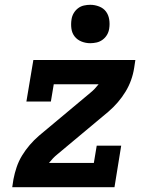

<svg xmlns="http://www.w3.org/2000/svg" viewBox="-20 -780 640 800"><path d="M31 0 36 -33Q41 -59 49.5 -84Q58 -109 72 -132Q86 -155 104 -176Q122 -197 143 -215L356 -393Q366 -401 374.5 -410Q383 -419 391 -429H204L192 -357H90L119 -530H544L539 -497Q535 -471 526 -446Q517 -421 503 -398Q489 -375 471 -354Q453 -333 432 -315L219 -137Q209 -129 200.5 -120Q192 -111 184 -101H371L383 -173H485L457 0ZM356 -600Q337 -600 319.5 -607Q302 -614 291 -628Q280 -642 277.5 -661Q275 -680 278 -699Q280 -713 287 -725Q294 -737 305 -745.5Q316 -754 329.5 -757Q343 -760 356 -760Q375 -760 393 -753Q411 -746 421.5 -732Q432 -718 435 -699Q438 -680 435 -661Q433 -647 426 -635Q419 -623 407.5 -614.5Q396 -606 382.5 -603Q369 -600 356 -600Z"/></svg>

Font: Iosevka Curly Slab Extended
Style: Bold Italic
Weight: 700
Width: 7
Italic angle: -9°
Monospace: yes
Designer: Belleve Invis
Foundry: Belleve Invis
Version: Version 11.0.0; ttfautohint (v1.8.3)